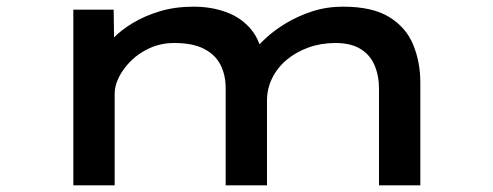

<svg xmlns="http://www.w3.org/2000/svg" viewBox="-20 -556 1480 576"><path d="M200 0V-527H321L323 -381L283 -393Q295 -415 318.5 -440Q342 -465 377.5 -486.5Q413 -508 459 -522Q505 -536 561 -536Q614 -536 659 -519.5Q704 -503 733.5 -467.5Q763 -432 769 -376L730 -384L738 -400Q753 -419 778.5 -442.5Q804 -466 839 -487Q874 -508 917 -522Q960 -536 1009 -536Q1097 -536 1147.5 -505Q1198 -474 1219.5 -422Q1241 -370 1241 -308V0H1117V-290Q1117 -329 1103.5 -360.5Q1090 -392 1061 -409.5Q1032 -427 986 -427Q943 -427 905.5 -413.5Q868 -400 840 -376.5Q812 -353 796.5 -321.5Q781 -290 781 -255V0H657V-291Q657 -331 641.5 -361.5Q626 -392 592 -409.5Q558 -427 503 -427Q464 -427 431 -412.5Q398 -398 374 -374.5Q350 -351 337 -325Q324 -299 324 -276V0Z"/></svg>

Font: Lexend Zetta Medium
Style: Regular
Weight: 500
Designer: Bonnie Shaver-Troup, Thomas Jockin
Foundry: Lexend
Version: Version 1.007